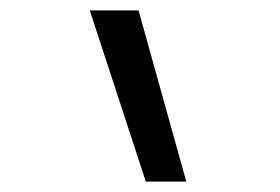

<svg xmlns="http://www.w3.org/2000/svg" viewBox="-20 -792 540 370"><path d="M261 -442 153 -772H247L339 -442Z"/></svg>

Font: Moesevka
Style: Regular
Weight: 400
Monospace: yes
Designer: Belleve Invis
Foundry: Belleve Invis
Version: Version 32.5.0; ttfautohint (v1.8.4)